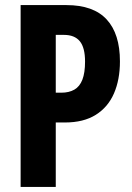

<svg xmlns="http://www.w3.org/2000/svg" viewBox="-20 -734 520 754"><path d="M241 -714Q347 -714 399 -657.5Q451 -601 451 -493Q451 -421 427.5 -367Q404 -313 356 -283Q308 -253 235 -253H199V0H61V-714ZM231 -597H199V-370H221Q251 -370 272 -382Q293 -394 303.5 -421Q314 -448 314 -492Q314 -547 293.5 -572Q273 -597 231 -597Z"/></svg>

Font: Noto Sans Display ExtraCondensed
Style: Bold
Weight: 700
Width: 2
Designer: Monotype Design Team
Foundry: Monotype Imaging Inc.
Version: Version 2.003